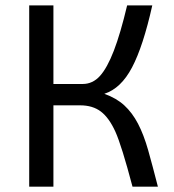

<svg xmlns="http://www.w3.org/2000/svg" viewBox="-20 -696 649 716"><path d="M179.2 -675.8V-382.8H288.1Q325.7 -382.8 352.8 -412.8Q379.9 -442.9 404.5 -506.8Q429.2 -570.8 454.1 -675.8H547.9Q513.7 -522.9 472.4 -444.6Q431.2 -366.2 369.1 -346.2Q414.1 -330.1 443.6 -303Q473.1 -275.9 494.6 -234.9Q516.1 -193.8 532.5 -136Q548.8 -78.1 568.8 0H474.1Q433.6 -153.3 410.2 -205.1Q386.7 -256.8 356.2 -280Q325.7 -303.2 278.8 -303.2H179.2V0H88.9V-675.8Z"/></svg>

Font: ClearSansRegular
Style: Regular
Weight: 400
Foundry: Intel Corporation
Version: Version 1.00